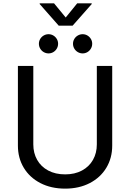

<svg xmlns="http://www.w3.org/2000/svg" viewBox="-20 -1125 784 1157"><path d="M87.9 -247.6V-727.5H180.7V-254.9Q180.7 -202.6 203.9 -161.6Q227.1 -120.6 270.5 -97.4Q314 -74.2 372.6 -74.2Q430.7 -74.2 473.9 -97.4Q517.1 -120.6 540.3 -161.6Q563.5 -202.6 563.5 -254.9V-727.5H656.2V-247.6Q656.2 -172.9 620.8 -114Q585.4 -55.2 521 -21.7Q456.5 11.7 372.6 11.7Q288.1 11.7 223.4 -21.7Q158.7 -55.2 123.3 -114Q87.9 -172.9 87.9 -247.6ZM419.9 -861.3Q419.9 -877 427.7 -890.1Q435.5 -903.3 449 -911.1Q462.4 -918.9 478 -918.9Q493.7 -918.9 506.8 -911.1Q520 -903.3 527.8 -890.1Q535.6 -877 535.6 -861.3Q535.6 -845.7 527.8 -832.3Q520 -818.8 506.8 -811Q493.7 -803.2 478 -803.2Q462.4 -803.2 449 -811Q435.5 -818.8 427.7 -832.3Q419.9 -845.7 419.9 -861.3ZM214.4 -861.3Q214.4 -877 222.2 -890.1Q230 -903.3 243.4 -911.1Q256.8 -918.9 272.5 -918.9Q288.1 -918.9 301.3 -911.1Q314.5 -903.3 322.3 -890.1Q330.1 -877 330.1 -861.3Q330.1 -845.7 322.3 -832.3Q314.5 -818.8 301.3 -811Q288.1 -803.2 272.5 -803.2Q256.8 -803.2 243.4 -811Q230 -818.8 222.2 -832.3Q214.4 -845.7 214.4 -861.3ZM376 -1019.5 445.3 -1105H532.7V-1100.6L417.5 -970.2H334L219.2 -1100.6V-1105H305.7Z"/></svg>

Font: Raveo Variable
Style: Regular
Weight: 400
Designer: Jakub Foglar, Rasmus Andersson (Inter)
Foundry: Jakubfoglar.com
Version: Version 1.000;Glyphs 3.2.3 (3260)